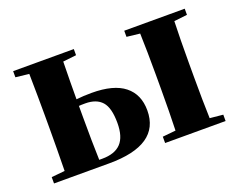

<svg xmlns="http://www.w3.org/2000/svg" viewBox="-91 -711 1096 877"><g transform="rotate(-20 456.5 -273.0)"><path d="M332 -516.1 267.1 -508.8Q265.1 -405.3 265.1 -326.2Q299.8 -330.1 339.8 -330.1Q446.3 -330.1 499 -288.1Q551.8 -246.1 551.8 -168Q551.8 0 305.2 0H37.1V-30.8L102.1 -37.1Q104 -153.3 104 -237.8V-308.1Q104 -392.6 102.1 -508.8L37.1 -516.1V-545.9H332ZM871.1 -516.1 807.1 -508.8Q804.2 -421.9 804.2 -308.1V-237.8Q804.2 -124 807.1 -37.1L871.1 -30.8V0H577.1V-30.8L641.1 -37.1Q644 -124.5 644 -237.8V-308.1Q644 -421.4 641.1 -508.8L577.1 -516.1V-545.9H871.1ZM268.1 -30.8H283.2Q344.2 -30.8 374 -62.3Q403.8 -93.8 403.8 -161.1Q403.8 -234.4 377 -264.6Q350.1 -294.9 295.9 -294.9Q274.9 -294.9 265.1 -293.9V-237.8Q265.1 -118.2 268.1 -30.8Z"/></g></svg>

Font: Noto Serif JP Black
Style: Regular
Weight: 900
Designer: Ryoko NISHIZUKA  (kana & ideographs); Frank Grießhammer (Latin, Greek & Cyrillic); Wenlong ZHANG  (bopomofo); Sandoll Co
Foundry: Adobe Systems Incorporated
Version: Version 1.001;PS 1.001;hotconv 16.6.54;makeotf.lib2.5.65590